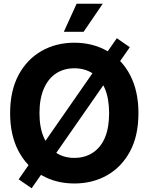

<svg xmlns="http://www.w3.org/2000/svg" viewBox="-20 -964 789 1019"><path d="M668.9 -713.4 147.9 35.2 79.1 -12.2 600.1 -761.2ZM374.5 9.8Q277.3 9.8 200.7 -34.2Q121.6 -79.1 77.6 -163.3Q33.7 -247.6 33.7 -363.3Q33.7 -481.9 78.6 -566.4Q123.5 -649.4 200.4 -693.4Q277.3 -737.3 374.5 -737.3Q471.2 -737.3 548.3 -693.8Q627.4 -648.9 671.1 -564.5Q714.8 -480 714.8 -363.3Q714.8 -244.1 670.4 -161.1Q626 -78.1 549.1 -34.2Q472.2 9.8 374.5 9.8ZM472.2 -153.3Q559.1 -210.9 559.1 -363.3Q559.1 -440.9 536.6 -493.7Q514.2 -546.4 472.4 -574Q430.7 -601.6 374.5 -601.6Q319.3 -601.6 277.3 -574.2Q235.4 -546.4 212.4 -492.9Q189.5 -439.5 189.5 -363.3Q189.5 -286.6 212.9 -233.9Q235.8 -181.2 277.3 -153.6Q318.8 -126 374.5 -126Q430.2 -126 472.2 -153.3ZM423.8 -795.4H318.8L386.7 -944.3H525.4Z"/></svg>

Font: Inter Tight Stencil
Style: Bold
Weight: 700
Designer: Rasmus Andersson
Foundry: rsms
Version: Version 3.004;Glyphs 3.1.2 (3151)